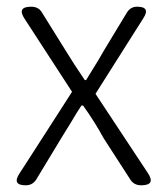

<svg xmlns="http://www.w3.org/2000/svg" viewBox="-20 -553 500 573"><path d="M57 0Q15 0 38 -35L105 -139L195 -279L54 -496Q29 -533 73 -533Q95 -533 105 -516L176 -402Q201 -361 233 -314H237Q250 -335 275 -376Q285 -393 290 -402L359 -516Q370 -533 389 -533Q430 -533 408 -499L265 -273L421 -37Q446 0 401 0Q380 0 369 -17L289 -141Q263 -189 228 -238H223Q212 -222 192 -188Q173 -157 163 -141L88 -17Q77 0 57 0Z"/></svg>

Font: GenSenRounded TW L
Style: Regular
Weight: 300
Version: Version 1.501;PS 1;hotconv 16.6.51;makeotf.lib2.5.65220